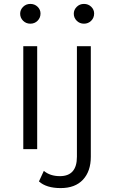

<svg xmlns="http://www.w3.org/2000/svg" viewBox="-20 -762 584 981"><path d="M99 0V-526H170V0ZM83 -692Q83 -712 98 -727Q113 -742 135 -742Q157 -742 172 -727.5Q187 -713 187 -693Q187 -671 172 -656Q157 -641 135 -641Q113 -641 98 -656Q83 -671 83 -692ZM179 165 204 111Q236 138 286 138Q373 138 373 39V-526H444V39Q444 113 404 156Q364 199 290 199Q217 199 179 165ZM357 -692Q357 -712 372 -727Q387 -742 409 -742Q431 -742 446 -727.5Q461 -713 461 -693Q461 -671 446 -656Q431 -641 409 -641Q387 -641 372 -656Q357 -671 357 -692Z"/></svg>

Font: Belfius21
Style: Regular
Weight: 400
Designer: Montserrat's base design by Julieta Ulanovsky, modified by Coast SPRL for Belfius Bank NV.
Foundry: Montserrat's base design by Julieta Ulanovsky, modified by Coast SPRL for Belfius Bank NV.
Version: Version 2.000;FEAKit 1.0